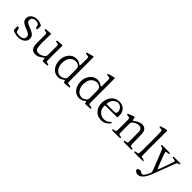

<svg xmlns="http://www.w3.org/2000/svg" viewBox="233 -2188 3855 3855"><g transform="rotate(45 2161.0 -260.0)"><path d="M411.1 -141.6Q409.2 -192.4 374 -225.1Q338.9 -257.8 252.9 -290Q180.7 -317.4 157.2 -337.4Q133.8 -357.4 133.8 -393.6Q133.8 -438.5 172.9 -461.4Q211.9 -484.4 268.6 -473.6Q304.7 -466.8 314.9 -455.6Q325.2 -444.3 334 -401.4Q334 -399.4 335 -395.5Q338.9 -376 341.3 -372.6Q343.8 -369.1 355.5 -369.1Q358.4 -369.1 360.4 -369.1Q362.3 -369.1 364.3 -369.1Q377.9 -369.1 380.4 -374Q382.8 -378.9 383.8 -410.2Q383.8 -418 383.8 -422.4Q383.8 -426.8 383.8 -434.6Q385.7 -464.8 383.3 -470.7Q380.9 -476.6 368.2 -483.4Q365.2 -484.4 363.3 -485.4Q288.1 -522.5 210.9 -513.7Q137.7 -504.9 95.7 -459Q51.8 -411.1 65.4 -344.7Q73.2 -305.7 104.5 -279.8Q135.7 -253.9 208 -225.6Q290 -194.3 314.5 -173.3Q338.9 -152.3 338.9 -114.3Q338.9 -26.4 214.8 -26.4Q154.3 -26.4 136.7 -38.1Q119.1 -49.8 108.4 -97.7Q99.6 -134.8 96.7 -135.7Q92.8 -138.7 76.2 -138.7Q58.6 -138.7 56.6 -135.7Q52.7 -132.8 54.7 -80.6Q56.6 -28.3 60.5 -25.4Q70.3 -15.6 115.2 -2.9Q158.2 9.8 192.4 12.7Q289.1 19.5 352.1 -24.9Q415 -69.3 411.1 -141.6Z M860.4 -52.7Q882.8 -72.3 890.1 -67.4Q897.5 -62.5 900.4 -29.3Q900.4 -25.4 901.4 -17.6Q902.3 2 909.7 4.9Q917 7.8 960.9 4.9Q976.6 3.9 985.4 2.9Q988.3 2.9 993.2 2Q1029.3 0 1035.2 -2Q1041 -3.9 1041 -14.6V-17.6V-19.5Q1041 -27.3 1038.1 -29.3Q1035.2 -31.2 1016.6 -34.2Q1013.7 -35.2 1012.7 -35.2Q975.6 -42 969.7 -53.7Q967.8 -59.6 966.8 -213.9Q966.8 -368.2 968.8 -446.3Q968.8 -452.1 969.7 -461.9Q970.7 -498 963.4 -502.9Q956.1 -507.8 911.1 -503.9Q897.5 -502.9 889.6 -502Q886.7 -502 881.8 -501Q833 -497.1 824.7 -494.6Q816.4 -492.2 816.4 -481.4V-478.5V-477.5Q816.4 -468.8 819.8 -466.3Q823.2 -463.9 843.8 -460.9Q846.7 -460 847.7 -460Q851.6 -459 859.4 -458Q880.9 -455.1 885.7 -448.2Q893.6 -440.4 895.5 -411.1Q896.5 -390.6 895.5 -313.5Q895.5 -290 895.5 -276.4Q895.5 -270.5 895.5 -258.8Q894.5 -159.2 892.1 -140.6Q889.6 -122.1 877 -110.4Q875 -107.4 873 -106.4Q822.3 -60.5 757.3 -51.3Q692.4 -42 665 -77.1Q646.5 -101.6 641.1 -170.9Q635.7 -240.2 640.6 -396.5Q641.6 -416 641.6 -443.4Q643.6 -484.4 643.1 -491.7Q642.6 -499 638.7 -502.9Q634.8 -506.8 626 -506.8Q616.2 -506.8 563.5 -502Q559.6 -502 553.7 -501Q504.9 -497.1 496.6 -494.6Q488.3 -492.2 488.3 -482.4V-480.5Q488.3 -470.7 492.7 -467.8Q497.1 -464.8 519.5 -460Q523.4 -459 529.3 -458Q551.8 -455.1 557.6 -450.2Q565.4 -443.4 567.4 -421.9Q569.3 -406.2 568.4 -348.6Q568.4 -331.1 568.4 -321.3Q567.4 -141.6 571.3 -115.2Q588.9 2 684.6 11.7Q775.4 21.5 860.4 -52.7Z M1368.2 11.7Q1423.8 5.9 1469.7 -32.2Q1487.3 -47.9 1494.6 -43.5Q1502 -39.1 1505.9 -11.7Q1505.9 -9.8 1506.8 -6.8Q1507.8 5.9 1516.1 6.8Q1524.4 7.8 1575.2 4.9Q1585.9 3.9 1591.8 3.9Q1595.7 3.9 1601.6 2.9Q1650.4 0 1658.7 -2Q1667 -3.9 1667 -13.7V-15.6Q1667 -26.4 1662.1 -28.8Q1657.2 -31.2 1627.9 -35.2Q1598.6 -39.1 1589.8 -42Q1581.1 -44.9 1577.1 -52.7Q1574.2 -57.6 1574.2 -107.4Q1573.2 -155.3 1573.7 -419.9Q1574.2 -684.6 1573.2 -731.4Q1573.2 -780.3 1569.3 -782.2Q1564.5 -786.1 1556.6 -784.7Q1548.8 -783.2 1503.9 -771.5Q1491.2 -768.6 1484.4 -766.6Q1481.4 -765.6 1475.6 -763.7Q1426.8 -751 1418.9 -747.1Q1411.1 -743.2 1411.1 -734.4V-732.4Q1411.1 -721.7 1416 -719.2Q1420.9 -716.8 1449.2 -713.9Q1453.1 -713.9 1460.9 -712.9Q1483.4 -710.9 1490.2 -707Q1499 -702.1 1501 -681.6Q1502 -668 1502 -615.2Q1502 -596.7 1502 -585.9Q1502 -582 1502 -576.2Q1502 -506.8 1501 -489.3Q1499 -464.8 1491.2 -463.9Q1486.3 -462.9 1466.8 -476.6L1464.8 -478.5Q1392.6 -530.3 1306.2 -508.8Q1219.7 -487.3 1172.9 -405.3Q1128.9 -331.1 1132.8 -235.4Q1136.7 -139.6 1185.5 -72.3Q1238.3 2.9 1326.2 11.7H1327.1Q1347.7 13.7 1368.2 11.7ZM1277.3 -70.3Q1228.5 -113.3 1212.9 -190.4Q1197.3 -272.5 1227.5 -357.4Q1248 -414.1 1301.8 -444.3Q1352.5 -473.6 1406.2 -464.8Q1462.9 -456.1 1492.2 -409.2Q1499 -398.4 1499.5 -254.4Q1500 -110.4 1493.2 -99.6Q1480.5 -79.1 1452.6 -61Q1424.8 -43 1397.5 -38.1Q1329.1 -24.4 1277.3 -70.3Z M1970.7 11.7Q2026.4 5.9 2072.3 -32.2Q2089.8 -47.9 2097.2 -43.5Q2104.5 -39.1 2108.4 -11.7Q2108.4 -9.8 2109.4 -6.8Q2110.4 5.9 2118.7 6.8Q2127 7.8 2177.7 4.9Q2188.5 3.9 2194.3 3.9Q2198.2 3.9 2204.1 2.9Q2252.9 0 2261.2 -2Q2269.5 -3.9 2269.5 -13.7V-15.6Q2269.5 -26.4 2264.6 -28.8Q2259.8 -31.2 2230.5 -35.2Q2201.2 -39.1 2192.4 -42Q2183.6 -44.9 2179.7 -52.7Q2176.8 -57.6 2176.8 -107.4Q2175.8 -155.3 2176.3 -419.9Q2176.8 -684.6 2175.8 -731.4Q2175.8 -780.3 2171.9 -782.2Q2167 -786.1 2159.2 -784.7Q2151.4 -783.2 2106.4 -771.5Q2093.8 -768.6 2086.9 -766.6Q2084 -765.6 2078.1 -763.7Q2029.3 -751 2021.5 -747.1Q2013.7 -743.2 2013.7 -734.4V-732.4Q2013.7 -721.7 2018.6 -719.2Q2023.4 -716.8 2051.8 -713.9Q2055.7 -713.9 2063.5 -712.9Q2085.9 -710.9 2092.8 -707Q2101.6 -702.1 2103.5 -681.6Q2104.5 -668 2104.5 -615.2Q2104.5 -596.7 2104.5 -585.9Q2104.5 -582 2104.5 -576.2Q2104.5 -506.8 2103.5 -489.3Q2101.6 -464.8 2093.8 -463.9Q2088.9 -462.9 2069.3 -476.6L2067.4 -478.5Q1995.1 -530.3 1908.7 -508.8Q1822.3 -487.3 1775.4 -405.3Q1731.4 -331.1 1735.4 -235.4Q1739.3 -139.6 1788.1 -72.3Q1840.8 2.9 1928.7 11.7H1929.7Q1950.2 13.7 1970.7 11.7ZM1879.9 -70.3Q1831.1 -113.3 1815.4 -190.4Q1799.8 -272.5 1830.1 -357.4Q1850.6 -414.1 1904.3 -444.3Q1955.1 -473.6 2008.8 -464.8Q2065.4 -456.1 2094.7 -409.2Q2101.6 -398.4 2102.1 -254.4Q2102.5 -110.4 2095.7 -99.6Q2083 -79.1 2055.2 -61Q2027.3 -43 2000 -38.1Q1931.6 -24.4 1879.9 -70.3Z M2758.8 -83Q2767.6 -95.7 2768.1 -99.6Q2768.6 -103.5 2761.2 -108.4Q2753.9 -113.3 2750.5 -111.8Q2747.1 -110.4 2734.4 -97.7Q2676.8 -40 2599.6 -41Q2526.4 -41 2473.6 -91.8Q2418.9 -144.5 2418.9 -226.6Q2418.9 -228.5 2418.9 -232.4Q2418 -246.1 2423.8 -250Q2431.6 -254.9 2461.9 -255.9Q2484.4 -256.8 2567.4 -256.8Q2587.9 -256.8 2598.6 -256.8Q2760.7 -256.8 2764.6 -258.8Q2769.5 -263.7 2770.5 -300.8Q2771.5 -337.9 2767.6 -359.4Q2753.9 -431.6 2703.6 -472.7Q2653.3 -513.7 2578.1 -514.6Q2471.7 -514.6 2404.3 -436.5Q2344.7 -365.2 2338.9 -261.2Q2333 -157.2 2384.8 -82Q2442.4 2 2548.8 11.7Q2614.3 17.6 2668.5 -6.8Q2722.7 -31.2 2758.8 -83ZM2435.5 -295.9Q2424.8 -299.8 2422.4 -307.6Q2419.9 -315.4 2423.8 -333Q2442.4 -419.9 2507.8 -458.5Q2573.2 -497.1 2637.7 -459Q2668.9 -440.4 2686.5 -404.3Q2702.1 -370.1 2698.2 -338.9Q2694.3 -306.6 2668 -296.9Q2659.2 -293.9 2551.8 -293.9Q2443.4 -293 2435.5 -295.9Z M3103.5 -30.3Q3102.5 -31.2 3090.8 -33.2Q3079.1 -35.2 3073.2 -36.1Q3069.3 -37.1 3062.5 -38.1Q3043 -41 3038.1 -46.9Q3031.2 -54.7 3029.3 -82Q3027.3 -102.5 3027.3 -175.8Q3027.3 -200.2 3027.3 -213.9Q3027.3 -226.6 3027.3 -249Q3027.3 -346.7 3029.8 -364.7Q3032.2 -382.8 3046.9 -394.5Q3048.8 -396.5 3050.8 -397.5Q3119.1 -454.1 3184.1 -455.1Q3249 -456.1 3268.6 -400.4Q3276.4 -379.9 3277.3 -356.4Q3278.3 -333 3278.3 -212.9Q3278.3 -197.3 3278.3 -170.9Q3278.3 -98.6 3277.3 -79.1Q3275.4 -52.7 3267.6 -44.9Q3261.7 -39.1 3239.3 -37.1Q3232.4 -36.1 3227.5 -35.2Q3226.6 -35.2 3223.6 -34.2Q3202.1 -31.2 3198.7 -29.8Q3195.3 -28.3 3195.3 -19.5Q3195.3 -17.6 3195.3 -16.6Q3195.3 -15.6 3195.3 -12.7Q3195.3 -5.9 3198.2 -3.9Q3203.1 -1 3224.6 0Q3239.3 0 3293.9 0Q3306.6 0 3313.5 0Q3320.3 0 3334 0Q3389.6 0 3404.3 0Q3424.8 -1 3430.7 -3.9Q3433.6 -5.9 3433.6 -12.7Q3433.6 -14.6 3433.6 -15.6Q3433.6 -25.4 3429.2 -28.3Q3424.8 -31.2 3404.3 -35.2Q3400.4 -36.1 3392.6 -37.1Q3372.1 -40 3366.2 -45.9Q3358.4 -53.7 3356.4 -81.1Q3354.5 -100.6 3353.5 -174.8Q3353.5 -201.2 3353.5 -216.8Q3351.6 -353.5 3348.6 -387.2Q3345.7 -420.9 3330.1 -453.1Q3299.8 -515.6 3220.7 -514.6Q3141.6 -513.7 3061.5 -449.2Q3037.1 -429.7 3029.8 -434.6Q3022.5 -439.5 3018.6 -476.6Q3018.6 -478.5 3017.6 -481.4Q3015.6 -502 3012.7 -506.8Q3007.8 -512.7 2992.2 -508.8Q2981.4 -505.9 2940.4 -491.2Q2935.5 -489.3 2932.6 -488.3Q2924.8 -485.4 2913.1 -480.5Q2875 -466.8 2869.1 -463.4Q2863.3 -460 2863.3 -451.2Q2863.3 -449.2 2863.3 -448.2Q2863.3 -436.5 2867.2 -434.1Q2871.1 -431.6 2895.5 -429.7Q2900.4 -429.7 2909.2 -428.7Q2933.6 -427.7 2939.5 -421.9Q2948.2 -414.1 2951.2 -383.8Q2952.1 -361.3 2952.1 -280.3Q2952.1 -249 2952.1 -230.5Q2952.1 -213.9 2952.1 -185.5Q2952.1 -105.5 2951.2 -84Q2949.2 -54.7 2943.4 -45.9Q2938.5 -40 2920.9 -38.1Q2915 -38.1 2911.1 -37.1Q2898.4 -35.2 2878.9 -31.2Q2872.1 -30.3 2869.1 -19.5Q2866.2 -8.8 2871.1 -2.9Q2873 0 2987.3 0Q3100.6 0 3103 -2.4Q3105.5 -4.9 3105.5 -17.1Q3105.5 -29.3 3103.5 -30.3Z M3750 -2Q3760.7 -12.7 3752.4 -22Q3744.1 -31.2 3720.7 -35.2Q3688.5 -40 3679.2 -43.9Q3669.9 -47.9 3666 -59.6Q3664.1 -67.4 3663.1 -338.9Q3662.1 -612.3 3664.1 -697.3Q3664.1 -707 3665 -723.6Q3666 -761.7 3664.1 -771.5Q3661.1 -784.2 3647.5 -784.2Q3637.7 -784.2 3601.6 -774.4Q3585.9 -769.5 3577.1 -767.6Q3573.2 -766.6 3566.4 -764.6Q3516.6 -751 3508.3 -747.1Q3500 -743.2 3500 -732.4Q3500 -721.7 3504.9 -719.2Q3509.8 -716.8 3537.1 -713.9Q3543 -712.9 3553.7 -712.9Q3573.2 -712.9 3579.1 -705.1Q3585.9 -694.3 3587.9 -653.3Q3589.8 -624 3589.8 -513.7Q3589.8 -458 3589.8 -424.8Q3589.8 -388.7 3589.8 -326.2Q3589.8 -168 3588.9 -125Q3586.9 -66.4 3578.1 -50.8Q3571.3 -40 3547.9 -38.1Q3539.1 -37.1 3533.2 -36.1Q3500 -30.3 3499 -28.3Q3496.1 -24.4 3496.1 -15.1Q3496.1 -5.9 3499 -2.9Q3502 0 3624 1Q3746.1 1 3750 -2Z M4067.4 51.8Q4072.3 39.1 4153.3 -172.9Q4161.1 -195.3 4166 -207Q4176.8 -235.4 4194.3 -283.2Q4232.4 -383.8 4243.2 -410.2Q4258.8 -448.2 4268.6 -458Q4275.4 -465.8 4291 -467.8Q4298.8 -468.8 4303.7 -469.7Q4316.4 -472.7 4319.3 -476.1Q4322.3 -479.5 4322.3 -490.2V-491.2Q4322.3 -499 4312 -500.5Q4301.8 -502 4239.3 -502Q4225.6 -502 4218.8 -502Q4144.5 -501 4132.3 -499.5Q4120.1 -498 4119.1 -488.3Q4119.1 -487.3 4119.1 -485.4Q4119.1 -476.6 4123 -474.6Q4127 -472.7 4150.4 -469.7Q4153.3 -468.8 4154.3 -468.8Q4159.2 -467.8 4168 -466.8Q4194.3 -463.9 4200.2 -458Q4207 -450.2 4199.2 -420.9Q4193.4 -400.4 4166 -323.2Q4156.2 -295.9 4150.4 -280.3Q4149.4 -277.3 4147.5 -271.5Q4111.3 -170.9 4101.6 -144.5Q4086.9 -107.4 4081.1 -100.6Q4077.1 -94.7 4069.3 -100.6Q4064.5 -104.5 4003.4 -264.2Q3942.4 -423.8 3940.4 -440.4Q3938.5 -454.1 3947.3 -459Q3956.1 -463.9 3989.3 -467.8Q4015.6 -470.7 4020.5 -473.6Q4025.4 -476.6 4025.4 -487.3Q4025.4 -488.3 4025.4 -490.2Q4025.4 -499 4013.2 -500.5Q4001 -502 3925.8 -502Q3912.1 -502 3904.3 -502Q3896.5 -502 3881.8 -502Q3807.6 -502 3795.4 -500.5Q3783.2 -499 3783.2 -490.2V-488.3Q3783.2 -478.5 3787.1 -475.6Q3791 -472.7 3808.6 -469.7Q3811.5 -469.7 3816.4 -468.8Q3833 -466.8 3839.8 -460Q3849.6 -449.2 3866.2 -411.1Q3877.9 -383.8 3918.9 -280.3Q3934.6 -241.2 3943.4 -218.8Q3948.2 -205.1 3958 -181.6Q4003.9 -67.4 4015.6 -36.1Q4032.2 7.8 4034.2 23.4Q4036.1 35.2 4030.3 47.9Q4029.3 51.8 4028.3 53.7Q4001 128.9 3964.8 169.4Q3928.7 210 3905.3 193.4Q3879.9 174.8 3865.2 169.9Q3836.9 160.2 3809.1 172.4Q3781.2 184.6 3781.2 207Q3781.2 227.5 3802.2 243.7Q3823.2 259.8 3854.5 263.7Q3916 271.5 3967.8 219.7Q4019.5 168 4067.4 51.8Z"/></g></svg>

Font: Bpmf GenWan Min R
Style: R
Weight: 400
Foundry: But Ko
Version: Version 1.320